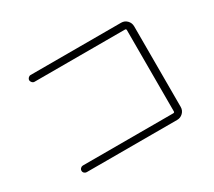

<svg xmlns="http://www.w3.org/2000/svg" viewBox="-124 -921 1249 1123"><g transform="rotate(-30 500.0 -360.0)"><path d="M786.1 -77.1Q794.9 -77.1 794.9 -85V-634.8Q794.9 -642.6 786.1 -642.6H175.8Q167 -642.6 160.2 -649.9Q153.3 -657.2 153.3 -666Q153.3 -674.8 160.2 -681.6Q167 -688.5 175.8 -688.5H787.1Q810.5 -688.5 826.7 -671.9Q842.8 -655.3 842.8 -631.8V-87.9Q842.8 -64.5 826.2 -48.3Q809.6 -32.2 787.1 -32.2H175.8Q167 -32.2 160.2 -38.6Q153.3 -44.9 153.3 -54.2Q153.3 -63.5 160.2 -70.3Q167 -77.1 175.8 -77.1Z"/></g></svg>

Font: Rounded-X Mgen+ 1mn light
Style: Regular
Weight: 200
Designer: [Source Han Sans]
Ryoko NISHIZUKA  (kana & ideographs); Paul D. Hunt (Latin, Greek & Cyrillic); Wenlong ZHANG  (bopomofo
Version: Version 1.059.20150602